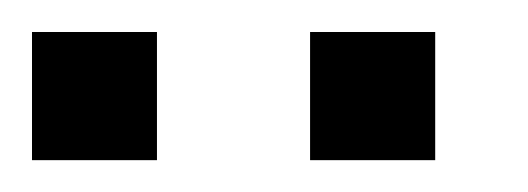

<svg xmlns="http://www.w3.org/2000/svg" viewBox="-20 -730 330 120"><path d="M173.8 -629.9V-710H252V-629.9ZM0 -629.9V-710H78.1V-629.9Z"/></svg>

Font: Namkio Khamti
Style: Regular
Weight: 400
Designer: Debbi Hosken
Foundry: SIL International
Version: Version 3.917